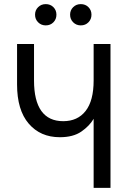

<svg xmlns="http://www.w3.org/2000/svg" viewBox="-20 -914 656 934"><path d="M435.5 0V-336Q415 -301 375.5 -273.8Q336 -246.5 271 -246.5Q176.5 -246.5 119.8 -312.5Q63 -378.5 63 -503V-700H145.5V-522.5Q145.5 -424 181.2 -374.2Q217 -324.5 287.5 -324.5Q357.5 -324.5 396.5 -374.2Q435.5 -424 435.5 -522.5V-700H517.5V0ZM202.5 -790.5Q180.5 -790.5 165.5 -805.5Q150.5 -820.5 150.5 -842.5Q150.5 -864.5 165.5 -879.2Q180.5 -894 202.5 -894Q225 -894 239.8 -879.2Q254.5 -864.5 254.5 -842.5Q254.5 -820.5 239.8 -805.5Q225 -790.5 202.5 -790.5ZM373 -790.5Q351 -790.5 336 -805.5Q321 -820.5 321 -842.5Q321 -864.5 336 -879.2Q351 -894 373 -894Q395.5 -894 410.2 -879.2Q425 -864.5 425 -842.5Q425 -820.5 410.2 -805.5Q395.5 -790.5 373 -790.5Z"/></svg>

Font: Overpass Mono
Style: Regular
Weight: 400
Designer: Delve Withrington, Dave Bailey
Foundry: Delve Fonts LLC
Version: Version 4.000